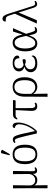

<svg xmlns="http://www.w3.org/2000/svg" viewBox="1592 -2440 1087 4312"><g transform="rotate(-90 2136.0 -283.5)"><path d="M64 240H134L130 -55H132C146 -22 181 10 243 10C320 10 356 -25 384 -86H386C389 -25 406 6 460 6C490 6 515 -6 536 -23L523 -55C507 -43 494 -37 482 -37C456 -37 446 -56 447 -105L453 -536H382L385 -186C385 -115 336 -36 243 -36C165 -36 127 -99 128 -164L133 -536H63L66 -131Z M830 -606 926 -773V-785C898 -809 858 -820 848 -781L805 -616ZM823 10C967 10 1043 -80 1043 -268C1043 -457 963 -544 827 -544C681 -544 606 -455 606 -268C606 -80 688 10 823 10ZM824 -30C715 -30 671 -115 671 -268C671 -425 714 -504 826 -504C933 -504 977 -427 977 -268C977 -118 937 -30 824 -30Z M1295 0H1353C1473 -121 1541 -295 1541 -418C1541 -501 1515 -544 1462 -544C1436 -544 1418 -526 1417 -497C1468 -486 1501 -461 1501 -395C1501 -279 1432 -133 1349 -42C1256 -484 1240 -539 1159 -539C1130 -539 1104 -528 1081 -510L1095 -478C1110 -489 1123 -495 1139 -495C1182 -495 1199 -421 1295 0Z M1909 9C1941 9 1969 -4 1989 -20L1975 -52C1957 -39 1945 -35 1924 -35C1876 -35 1865 -80 1865 -140L1864 -477H2038L2046 -536H1732C1651 -536 1632 -503 1608 -444L1633 -436C1655 -466 1675 -477 1713 -477H1820L1803 -141C1798 -41 1827 9 1909 9Z M2119 240H2189L2184 -80H2186C2221 -22 2276 10 2339 10C2461 10 2558 -80 2558 -274C2558 -452 2479 -544 2344 -544C2198 -544 2121 -439 2121 -273V-83ZM2333 -36C2270 -36 2229 -60 2184 -128V-262C2184 -412 2226 -504 2342 -504C2451 -504 2492 -412 2492 -268C2492 -95 2418 -36 2333 -36Z M2861 10C3001 10 3046 -48 3046 -86C3046 -102 3040 -114 3034 -120C3004 -59 2952 -36 2875 -36C2794 -36 2737 -70 2737 -146C2737 -212 2785 -250 2844 -266C2873 -257 2895 -248 2917 -248C2944 -247 2966 -261 2966 -286C2966 -298 2962 -310 2950 -321C2922 -320 2880 -313 2838 -298C2787 -309 2754 -349 2754 -402C2754 -459 2797 -505 2875 -505C2957 -505 2986 -456 2985 -392C3025 -392 3045 -407 3045 -439C3045 -488 2991 -543 2879 -543C2760 -543 2689 -485 2689 -402C2689 -344 2726 -299 2788 -280V-277C2727 -258 2671 -217 2671 -137C2671 -57 2734 10 2861 10Z M3318 10C3415 10 3465 -75 3496 -169H3499C3529 -29 3549 6 3606 6C3640 6 3667 -9 3685 -23L3671 -55C3659 -46 3644 -38 3629 -38C3597 -38 3583 -60 3533 -241L3660 -536H3585L3519 -329H3515C3484 -483 3427 -544 3335 -544C3217 -544 3139 -448 3139 -256C3139 -61 3222 10 3318 10ZM3321 -35C3253 -35 3204 -110 3204 -265C3204 -446 3276 -499 3334 -499C3415 -499 3450 -423 3487 -240C3447 -130 3413 -35 3321 -35Z M3763 0H3839L4010 -407H4013L4116 -80C4137 -16 4156 6 4201 6C4224 6 4252 -7 4272 -23L4258 -55C4245 -45 4231 -38 4210 -38C4181 -38 4168 -59 4152 -111L3990 -619C3954 -734 3925 -771 3872 -771C3826 -771 3807 -737 3808 -699C3916 -701 3923 -693 3963 -564L3985 -495Z"/></g></svg>

Font: Noto Serif Light
Style: Regular
Weight: 300
Designer: Monotype Design Team
Foundry: Monotype Imaging Inc.
Version: Version 2.013